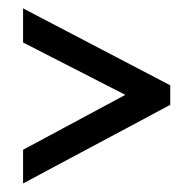

<svg xmlns="http://www.w3.org/2000/svg" viewBox="-20 -508 455 451"><path d="M34.2 -77.1V-156.2L274.4 -285.2L34.2 -408.2V-488.3L379.9 -307.6V-261.7Z"/></svg>

Font: Post No Bills Jaffna SemiBold
Style: Regular
Weight: 600
Designer: Kosala Senevirathne, Siva Puranthara, Lasantha Premarathna, Tharique Azeez
Foundry: Mooniak
Version: Version 1.220 ; ttfautohint (v1.6)